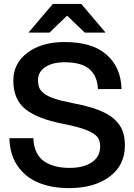

<svg xmlns="http://www.w3.org/2000/svg" viewBox="-20 -946 681 978"><path d="M332 12.2Q243.2 12.2 176.3 -15.4Q109.4 -43 69.6 -100.8Q29.8 -158.7 27.8 -242.2H149.9Q151.4 -199.7 166.7 -168.9Q182.1 -138.2 208.7 -121.8Q235.4 -105.5 266.1 -98.1Q296.9 -90.8 335 -90.8Q405.3 -90.8 447.8 -119.4Q490.2 -147.9 490.2 -200.2Q490.2 -229.5 476.1 -248Q461.9 -266.6 421.1 -283.2Q380.4 -299.8 303.2 -314.9Q169.9 -340.8 108.9 -390.4Q47.9 -439.9 47.9 -535.2Q47.9 -623.5 120.1 -677.7Q192.4 -731.9 309.1 -731.9Q450.7 -731.9 523.4 -667Q596.2 -602.1 599.1 -492.2H479Q475.1 -561.5 434.1 -595.2Q393.1 -628.9 309.1 -628.9Q248 -628.9 210.9 -604.5Q173.8 -580.1 173.8 -538.1Q173.8 -514.6 179.9 -499.5Q186 -484.4 204.3 -469.7Q222.7 -455.1 257.6 -443.6Q292.5 -432.1 349.1 -420.9Q427.7 -406.2 480.2 -386.2Q532.7 -366.2 562.5 -338.9Q592.3 -311.5 604.2 -279.8Q616.2 -248 616.2 -205.1Q616.2 -104 537.8 -45.9Q459.5 12.2 332 12.2ZM125 -779.8 249 -925.8H394L518.1 -779.8H412.1L321.8 -866.2L231.9 -779.8Z"/></svg>

Font: Aspekta 550
Style: Regular
Weight: 550
Designer: Ivo Dolenc
Version: Version 2.000